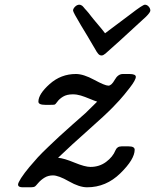

<svg xmlns="http://www.w3.org/2000/svg" viewBox="-20 -794 662 820"><path d="M57.1 -5.9Q57.1 -12.7 69.8 -33.2Q85 -56.2 105 -80.1Q125 -104 141.6 -122.1Q158.2 -140.1 188 -168.5Q217.8 -196.8 233.4 -211.4Q249 -226.1 289.1 -261.5Q329.1 -296.9 345.2 -311L395 -359.9Q385.3 -362.8 363.5 -371.8Q341.8 -380.9 325 -386Q308.1 -391.1 291 -391.1Q265.1 -391.1 249 -381.1Q232.9 -371.1 224.9 -359.6Q216.8 -348.1 212.9 -347.2Q210 -346.2 191.9 -346.2H173.8Q144 -346.2 144 -359.9Q144 -392.1 192.1 -435.1Q240.2 -478 304.2 -478Q336.4 -478 382.3 -453.1Q428.2 -428.2 442.9 -428.2Q456.1 -428.2 470 -453.1Q483.9 -478 504.9 -478H532.2Q560.1 -478 560.1 -465.8Q560.1 -452.6 534.4 -419.4Q508.8 -386.2 490.5 -366.2Q472.2 -346.2 462.9 -336.9Q429.7 -302.7 358.4 -239.7Q287.1 -176.8 228 -120.1Q252.9 -118.2 297.9 -99.6Q342.8 -81.1 366.2 -81.1Q404.3 -81.1 433.1 -102.5Q461.9 -124 473.1 -151.9Q480 -168.9 499 -168.9H529.8Q554.7 -168.9 555.2 -154.8Q555.2 -113.8 494.1 -54Q433.1 5.9 352.1 5.9Q318.8 5.9 274.4 -19.5Q230 -44.9 206.1 -44.9Q186 -44.9 170.4 -35.4Q154.8 -25.9 143.3 -12.5Q131.8 1 129.9 2Q124 5.9 111.8 5.9H78.1Q57.1 6.3 57.1 -5.9ZM292 -749Q292 -756.8 300.5 -765.4Q309.1 -773.9 318.8 -773.9Q320.8 -773.9 322.8 -773.4Q324.7 -772.9 327.4 -771.5Q330.1 -770 332 -768.6Q334 -767.1 336.9 -763.4Q339.8 -759.8 342.3 -756.8Q344.7 -753.9 349.9 -748.5Q355 -743.2 358.9 -738Q362.8 -732.9 369.4 -724.4Q376 -715.8 381.8 -709Q420.9 -663.1 428.7 -651.9Q479.5 -689.9 538.1 -733.9Q589.8 -773.9 598.9 -773.9Q607.9 -773.9 615 -765.9Q622.1 -757.8 622.1 -749Q622.1 -741.2 604 -723.1Q553.2 -677.2 490.7 -619.1Q439.9 -573.2 430.4 -565.2Q420.9 -557.1 414.1 -557.1Q410.2 -557.1 406.5 -558.6Q402.8 -560.1 398.9 -564.9Q395 -569.8 392.6 -573.5Q390.1 -577.1 385 -586.7Q379.9 -596.2 377 -600.1Q355 -638.2 325.7 -686Q292 -742.2 292 -749Z"/></svg>

Font: CMU Concrete
Style: BoldItalic
Weight: 700
Italic angle: -14.04°
Version: Version 0.7.0